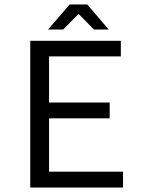

<svg xmlns="http://www.w3.org/2000/svg" viewBox="-20 -838 640 858"><path d="M262.2 -706.1H194.8L291 -817.9H370.1L465.8 -706.1H399.9L333 -773.9H329.1ZM115.2 0V-655.8H520V-585.9H199.2V-379.9H470.2V-309.1H199.2V-70.8H529.8V0Z"/></svg>

Font: SourceCodePro-Regular
Style: Regular
Weight: 400
Monospace: yes
Designer: Paul D. Hunt
Foundry: Adobe Systems Incorporated
Version: Version 1.009;PS 1.000;hotconv 1.0.70;makeotf.lib2.5.5900